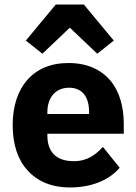

<svg xmlns="http://www.w3.org/2000/svg" viewBox="-20 -815 602 847"><path d="M288 12C208 12 145 -15 102 -63C58 -110 36 -179 36 -263C36 -346 58 -414 100 -462C142 -510 203 -537 282 -537C369 -537 430 -505 470 -456C509 -407 526 -340 526 -269V-225H189V-217C189 -148 225 -104 305 -104C366 -104 401 -132 434 -167L508 -75C461 -20 384 12 288 12ZM285 -428C225 -428 189 -385 189 -320V-312H373V-321C373 -385 345 -428 285 -428ZM350 -795 482 -636 409 -578 288 -693 167 -578 94 -636 226 -795Z"/></svg>

Font: Plexus Sans Bold
Style: Regular
Weight: 700
Version: Version 2.001;PS 002.001;hotconv 1.0.70;makeotf.lib2.5.58329